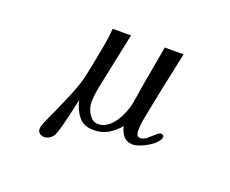

<svg xmlns="http://www.w3.org/2000/svg" viewBox="-109 -720 1218 1017"><g transform="rotate(20 500.0 -211.0)"><path d="M814 -97Q814 -81 798.5 -64Q783 -47 760 -33Q737 -19 714.5 -10.5Q692 -2 677 -2Q641 -2 622.5 -24Q604 -46 598 -78Q570 -44 535 -23.5Q500 -3 454 -3Q397 -3 368 -40Q339 -77 329 -127Q326 -113 319 -81.5Q312 -50 303.5 -14Q295 22 286.5 51Q278 80 272 90Q252 121 219 121Q205 121 194.5 112Q184 103 184 88Q184 75 193 53Q202 31 212.5 8.5Q223 -14 229 -27Q249 -72 269 -118.5Q289 -165 305 -212Q315 -241 320.5 -271.5Q326 -302 333 -333Q343 -385 353 -437Q363 -489 367 -542H470Q454 -462 436.5 -382Q419 -302 403 -222Q399 -201 396.5 -180Q394 -159 394 -137Q394 -118 402.5 -95.5Q411 -73 427 -57Q443 -41 465 -41Q493 -41 516 -57Q539 -73 556 -98Q573 -123 584.5 -151Q596 -179 601 -202Q606 -227 609.5 -251.5Q613 -276 617 -300L660 -543H766Q744 -442 723 -341Q702 -240 683 -139Q681 -125 679.5 -111Q678 -97 678 -83Q678 -70 682 -59Q686 -48 702 -48Q720 -48 738 -63Q756 -78 772 -93Q788 -108 798 -108Q801 -108 807.5 -105Q814 -102 814 -97Z"/></g></svg>

Font: Kaisei HarunoUmi Medium
Style: Regular
Weight: 500
Designer: Font-Kai, 金井和夫
Foundry: KAZUO KANAI
Version: Version 5.003